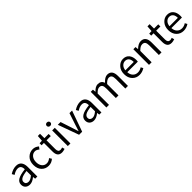

<svg xmlns="http://www.w3.org/2000/svg" viewBox="543 -2736 4713 4713"><g transform="rotate(-45 2899.5 -380.0)"><path d="M216.8 12.7Q146.5 12.7 102.1 -28.3Q57.6 -69.3 57.6 -140.6Q57.6 -228.5 137.2 -276.4Q216.8 -324.2 391.6 -343.8Q391.6 -481.4 280.3 -481.4Q203.1 -481.4 117.2 -422.9L81.1 -486.3Q189.5 -556.6 294.9 -556.6Q390.6 -556.6 437 -497.6Q483.4 -438.5 483.4 -334V0H408.2L400.4 -65.4H397.5Q303.7 12.7 216.8 12.7ZM243.2 -59.6Q310.5 -59.6 391.6 -131.8V-284.2Q258.8 -267.6 203.1 -234.9Q147.5 -202.1 147.5 -147.5Q147.5 -103.5 173.8 -81.5Q200.2 -59.6 243.2 -59.6Z M869.1 12.7Q757.8 12.7 686 -63.5Q614.3 -139.6 614.3 -271.5Q614.3 -402.3 690.9 -479.5Q767.6 -556.6 877 -556.6Q962.9 -556.6 1035.2 -493.2L988.3 -431.6Q933.6 -481.4 879.9 -481.4Q805.7 -481.4 757.8 -422.9Q710 -364.3 710 -271.5Q710 -177.7 756.3 -120.6Q802.7 -63.5 877.9 -63.5Q947.3 -63.5 1005.9 -117.2L1044.9 -55.7Q970.7 12.7 869.1 12.7Z M1335 12.7Q1252 12.7 1216.3 -34.2Q1180.7 -81.1 1180.7 -168V-468.8H1099.6V-538.1L1184.6 -543L1195.3 -695.3H1271.5V-543H1418V-468.8H1271.5V-166Q1271.5 -113.3 1290.5 -86.9Q1309.6 -60.5 1355.5 -60.5Q1378.9 -60.5 1417 -75.2L1435.5 -6.8Q1373 12.7 1335 12.7Z M1541 0V-543H1631.8V0ZM1524.4 -713.9Q1524.4 -741.2 1542 -757.3Q1559.6 -773.4 1586.9 -773.4Q1614.3 -773.4 1632.3 -757.3Q1650.4 -741.2 1650.4 -713.9Q1650.4 -688.5 1632.3 -671.9Q1614.3 -655.3 1586.9 -655.3Q1559.6 -655.3 1542 -671.9Q1524.4 -688.5 1524.4 -713.9Z M1932.6 0 1736.3 -543H1832L1933.6 -234.4Q1974.6 -104.5 1984.4 -74.2H1988.3Q1995.1 -94.7 2012.7 -149.9Q2030.3 -205.1 2039.1 -234.4L2141.6 -543H2231.4L2039.1 0Z M2441.4 12.7Q2371.1 12.7 2326.7 -28.3Q2282.2 -69.3 2282.2 -140.6Q2282.2 -228.5 2361.8 -276.4Q2441.4 -324.2 2616.2 -343.8Q2616.2 -481.4 2504.9 -481.4Q2427.7 -481.4 2341.8 -422.9L2305.7 -486.3Q2414.1 -556.6 2519.5 -556.6Q2615.2 -556.6 2661.6 -497.6Q2708 -438.5 2708 -334V0H2632.8L2625 -65.4H2622.1Q2528.3 12.7 2441.4 12.7ZM2467.8 -59.6Q2535.2 -59.6 2616.2 -131.8V-284.2Q2483.4 -267.6 2427.7 -234.9Q2372.1 -202.1 2372.1 -147.5Q2372.1 -103.5 2398.4 -81.5Q2424.8 -59.6 2467.8 -59.6Z M2879.9 0V-543H2955.1L2962.9 -463.9H2965.8Q3049.8 -556.6 3134.8 -556.6Q3249 -556.6 3285.2 -453.1Q3379.9 -556.6 3463.9 -556.6Q3628.9 -556.6 3628.9 -343.8V0H3538.1V-332Q3538.1 -408.2 3514.2 -442.4Q3490.2 -476.6 3437.5 -476.6Q3376 -476.6 3299.8 -393.6V0H3209V-332Q3209 -408.2 3185.1 -442.4Q3161.1 -476.6 3108.4 -476.6Q3044.9 -476.6 2970.7 -393.6V0Z M4024.4 12.7Q3913.1 12.7 3838.9 -64.5Q3764.6 -141.6 3764.6 -271.5Q3764.6 -398.4 3837.9 -477.5Q3911.1 -556.6 4009.8 -556.6Q4112.3 -556.6 4168.9 -488.3Q4225.6 -419.9 4225.6 -301.8Q4225.6 -275.4 4221.7 -250H3855.5Q3859.4 -163.1 3909.2 -111.3Q3959 -59.6 4036.1 -59.6Q4109.4 -59.6 4171.9 -102.5L4205.1 -43Q4120.1 12.7 4024.4 12.7ZM3854.5 -315.4H4145.5Q4145.5 -397.5 4110.4 -440.9Q4075.2 -484.4 4010.7 -484.4Q3951.2 -484.4 3906.7 -439Q3862.3 -393.6 3854.5 -315.4Z M4359.4 0V-543H4434.6L4442.4 -464.8H4445.3Q4539.1 -556.6 4627.9 -556.6Q4793.9 -556.6 4793.9 -343.8V0H4702.1V-332Q4702.1 -408.2 4677.7 -442.4Q4653.3 -476.6 4599.6 -476.6Q4560.5 -476.6 4527.3 -457Q4494.1 -437.5 4450.2 -393.6V0Z M5140.6 12.7Q5057.6 12.7 5022 -34.2Q4986.3 -81.1 4986.3 -168V-468.8H4905.3V-538.1L4990.2 -543L5001 -695.3H5077.1V-543H5223.6V-468.8H5077.1V-166Q5077.1 -113.3 5096.2 -86.9Q5115.2 -60.5 5161.1 -60.5Q5184.6 -60.5 5222.7 -75.2L5241.2 -6.8Q5178.7 12.7 5140.6 12.7Z M5555.7 12.7Q5444.3 12.7 5370.1 -64.5Q5295.9 -141.6 5295.9 -271.5Q5295.9 -398.4 5369.1 -477.5Q5442.4 -556.6 5541 -556.6Q5643.6 -556.6 5700.2 -488.3Q5756.8 -419.9 5756.8 -301.8Q5756.8 -275.4 5752.9 -250H5386.7Q5390.6 -163.1 5440.4 -111.3Q5490.2 -59.6 5567.4 -59.6Q5640.6 -59.6 5703.1 -102.5L5736.3 -43Q5651.4 12.7 5555.7 12.7ZM5385.7 -315.4H5676.8Q5676.8 -397.5 5641.6 -440.9Q5606.4 -484.4 5542 -484.4Q5482.4 -484.4 5438 -439Q5393.6 -393.6 5385.7 -315.4Z"/></g></svg>

Font: Gen Shin Gothic Regular
Style: Regular
Weight: 400
Designer: [Source Han Sans]
Ryoko NISHIZUKA  (kana & ideographs); Paul D. Hunt (Latin, Greek & Cyrillic); Wenlong ZHANG  (bopomofo
Version: Version 1.002.20150607